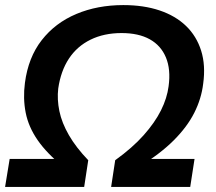

<svg xmlns="http://www.w3.org/2000/svg" viewBox="-20 -735 848 755"><path d="M0 0 18 -110H220L228 -80Q164 -132 128 -184Q92 -236 81 -292Q70 -348 78 -409Q91 -509 144 -577Q197 -645 280 -680Q363 -715 465 -715Q545 -715 607.5 -694Q670 -673 711.5 -633Q753 -593 771 -535.5Q789 -478 779 -406Q772 -347 744 -291.5Q716 -236 663 -183Q610 -130 528 -80L543 -110H745L728 0H417L433 -105Q501 -154 545 -203.5Q589 -253 613 -301Q637 -349 643 -396Q652 -462 632.5 -509Q613 -556 569 -580.5Q525 -605 458 -605Q389 -605 336 -579Q283 -553 251 -504.5Q219 -456 209 -387Q204 -344 213.5 -298Q223 -252 251 -203.5Q279 -155 327 -105L311 0Z"/></svg>

Font: Nunito Sans 7pt
Style: Bold Italic
Weight: 700
Italic angle: -9°
Version: Version 3.101;gftools[0.9.27]